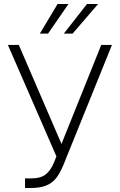

<svg xmlns="http://www.w3.org/2000/svg" viewBox="-20 -932 601 962"><path d="M105.5 -38.1H135.7Q182.1 -38.1 207.8 -57.1Q233.4 -76.2 251 -119.1L262.7 -148.4L19.5 -707H74.2L288.1 -210.9L487.3 -707H541L296.9 -103.5Q280.3 -64 261.5 -39.8Q242.7 -15.6 212.6 -2.9Q182.6 9.8 136.7 9.8H105.5ZM416 -912.1H471.7L343.8 -763.7H299.8ZM268.6 -912.1H323.2L220.7 -763.7H179.7Z"/></svg>

Font: Pretendard GOV ExtraLight
Style: Regular
Weight: 200
Designer: Base glyphs from Inter by Rasmus Andersson; Hangeul glyphs from Noto Sans CJK(Source Han Sans) by Jang Soo-young and Kan
Foundry: Kil Hyung-jin
Version: Version 1.309